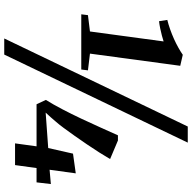

<svg xmlns="http://www.w3.org/2000/svg" viewBox="-20 -835 906 906"><g transform="rotate(90 433.0 -382.0)"><path d="M51.5 -344 128.5 -353.5 175.5 -701Q165 -697.5 148.2 -693Q131.5 -688.5 113.2 -684.8Q95 -681 80 -679.5L74 -718.5Q95 -723.5 118.2 -731.8Q141.5 -740 163.8 -750Q186 -760 205.5 -771Q225 -782 238.5 -791.5L290.5 -779.5L233 -353.5L312 -344L308 -312.5H47.5ZM577 -815H653L237.5 51H161.5ZM656.5 0 670.5 -101.5H472L451.5 -145.5Q472.5 -179 495.2 -222.5Q518 -266 540.2 -313.2Q562.5 -360.5 582.5 -405.2Q602.5 -450 618.5 -485.5H643L730.5 -448.5Q717 -425 699 -396.8Q681 -368.5 660.8 -338.8Q640.5 -309 620.8 -281Q601 -253 584 -230Q567 -207 554.5 -193Q544.5 -181.5 532.8 -167.8Q521 -154 511.5 -144.5L678.5 -156.5L705 -273.5L798 -286.5L781 -163L848.5 -169L840.5 -101.5H773L759 0Z"/></g></svg>

Font: Merriweather 72pt
Style: Bold Italic
Weight: 700
Italic angle: -7.8°
Version: Version 2.101